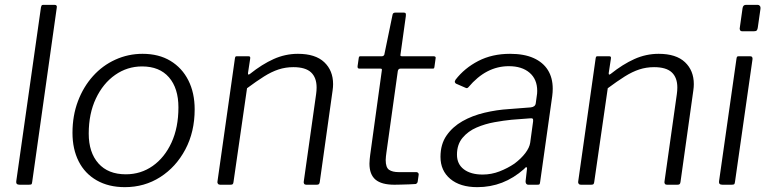

<svg xmlns="http://www.w3.org/2000/svg" viewBox="-20 -762 3171 792"><path d="M113 -13Q112 -4 110 -2Q108 0 98 0H61Q53 0 49.5 -3.5Q46 -7 47 -14L149 -732Q151 -739 152.5 -740.5Q154 -742 160 -742H205Q217 -742 214 -729Z M495 10Q428 10 379 -18Q330 -46 304.5 -96.5Q279 -147 279 -214Q279 -285 301.5 -344.5Q324 -404 363.5 -448Q403 -492 456 -516Q509 -540 568 -540Q635 -540 683 -511Q731 -482 757 -430.5Q783 -379 783 -311Q783 -218 744.5 -145.5Q706 -73 641 -31.5Q576 10 495 10ZM499 -43Q561 -43 610 -77.5Q659 -112 687.5 -174Q716 -236 716 -319Q716 -398 677 -443Q638 -488 566 -488Q505 -488 455 -453Q405 -418 375.5 -355.5Q346 -293 346 -211Q346 -133 386 -88Q426 -43 499 -43Z M888 0Q882 0 879 -4Q876 -8 877 -13L949 -521Q950 -527 951.5 -528.5Q953 -530 958 -530H1004Q1009 -530 1011 -528Q1013 -526 1012 -520L1003 -461Q1002 -450 1011 -457Q1061 -497 1109 -518.5Q1157 -540 1209 -540Q1281 -540 1317.5 -505.5Q1354 -471 1354 -415Q1354 -409 1353.5 -402.5Q1353 -396 1352 -389L1299 -11Q1298 -5 1295.5 -2.5Q1293 0 1286 0H1243Q1237 0 1234.5 -4Q1232 -8 1233 -13L1284 -374Q1285 -381 1285.5 -388Q1286 -395 1286 -401Q1286 -442 1263 -463.5Q1240 -485 1190 -485Q1158 -485 1129 -475.5Q1100 -466 1069 -446.5Q1038 -427 999 -398L943 -10Q942 -4 939.5 -2Q937 0 930 0H888Z M1607 0Q1554 0 1529 -21Q1504 -42 1504 -87Q1504 -96 1505 -105Q1506 -114 1507 -123L1555 -471Q1556 -476 1554.5 -477.5Q1553 -479 1548 -479H1462Q1454 -479 1455 -489L1460 -524Q1461 -528 1462.5 -529Q1464 -530 1468 -530H1556Q1560 -530 1563 -533Q1566 -536 1566 -540L1599 -700Q1600 -710 1611 -710H1646Q1652 -710 1653.5 -706.5Q1655 -703 1654 -695L1632 -537Q1631 -533 1632.5 -531.5Q1634 -530 1638 -530H1768Q1773 -530 1775.5 -528Q1778 -526 1777 -522L1772 -486Q1771 -481 1770 -480Q1769 -479 1763 -479H1632Q1623 -479 1621 -469L1574 -133Q1573 -124 1572 -117Q1571 -110 1571 -102Q1571 -71 1585 -61.5Q1599 -52 1625 -52H1698Q1702 -52 1705 -48.5Q1708 -45 1707 -41L1703 -13Q1702 -6 1695 -3Q1685 -2 1668 -1.5Q1651 -1 1634 -0.5Q1617 0 1607 0Z M2142 -65Q2099 -27 2051 -8.5Q2003 10 1949 10Q1878 10 1837.5 -24Q1797 -58 1797 -115Q1797 -167 1822 -203Q1847 -239 1887.5 -262Q1928 -285 1978.5 -297Q2029 -309 2079 -312L2169 -319Q2188 -321 2190 -336L2194 -365Q2195 -370 2195.5 -376Q2196 -382 2196 -387Q2196 -435 2164.5 -462Q2133 -489 2079 -489Q2032 -489 1990.5 -467.5Q1949 -446 1912 -402Q1909 -399 1906.5 -398.5Q1904 -398 1900 -400L1861 -417Q1858 -419 1856.5 -422.5Q1855 -426 1859 -433Q1896 -481 1953 -510.5Q2010 -540 2084 -540Q2142 -540 2181 -522.5Q2220 -505 2240 -473Q2260 -441 2260 -396Q2260 -389 2259.5 -381.5Q2259 -374 2258 -366L2208 -11Q2207 -3 2205 -1.5Q2203 0 2196 0H2159Q2154 0 2151 -3.5Q2148 -7 2148 -14L2154 -67Q2153 -79 2142 -65ZM2179 -261Q2180 -269 2177.5 -272Q2175 -275 2168 -274L2090 -268Q2059 -265 2020 -258Q1981 -251 1946 -236Q1911 -221 1888 -193.5Q1865 -166 1865 -124Q1865 -85 1893.5 -63.5Q1922 -42 1971 -42Q2007 -42 2040.5 -55Q2074 -68 2102 -87Q2130 -108 2147 -130.5Q2164 -153 2167 -173Z M2376 0Q2370 0 2367 -4Q2364 -8 2365 -13L2437 -521Q2438 -527 2439.5 -528.5Q2441 -530 2446 -530H2492Q2497 -530 2499 -528Q2501 -526 2500 -520L2491 -461Q2490 -450 2499 -457Q2549 -497 2597 -518.5Q2645 -540 2697 -540Q2769 -540 2805.5 -505.5Q2842 -471 2842 -415Q2842 -409 2841.5 -402.5Q2841 -396 2840 -389L2787 -11Q2786 -5 2783.5 -2.5Q2781 0 2774 0H2731Q2725 0 2722.5 -4Q2720 -8 2721 -13L2772 -374Q2773 -381 2773.5 -388Q2774 -395 2774 -401Q2774 -442 2751 -463.5Q2728 -485 2678 -485Q2646 -485 2617 -475.5Q2588 -466 2557 -446.5Q2526 -427 2487 -398L2431 -10Q2430 -4 2427.5 -2Q2425 0 2418 0H2376Z M3012 -13Q3011 -4 3008.5 -2Q3006 0 2997 0H2960Q2952 0 2948.5 -3.5Q2945 -7 2946 -14L3018 -520Q3019 -527 3021 -528.5Q3023 -530 3028 -530H3074Q3080 -530 3082.5 -526.5Q3085 -523 3084 -517ZM3106 -649Q3105 -641 3102 -637Q3099 -633 3090 -633H3042Q3035 -633 3032.5 -638Q3030 -643 3032 -650L3043 -728Q3045 -742 3057 -742H3106Q3111 -742 3114.5 -737.5Q3118 -733 3117 -726Z"/></svg>

Font: Libre Franklin Thin Light
Style: Italic
Weight: 300
Italic angle: -8°
Version: Version 3.000